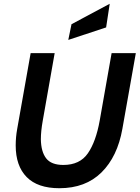

<svg xmlns="http://www.w3.org/2000/svg" viewBox="-20 -981 738 1015"><path d="M63 -212Q63 -256 71 -300L142 -700H269L206 -343Q196 -287 196 -245Q197 -179 224 -144Q251 -109 315 -109Q402 -109 444.5 -170.5Q487 -232 507 -343L570 -700H698L627 -300Q601 -153 516.5 -69.5Q432 14 294 14Q179 14 121 -45Q63 -104 63 -212ZM358 -853 560 -961 541 -836 341 -770Z"/></svg>

Font: Cabin
Style: Bold Italic
Weight: 700
Italic angle: -7°
Designer: Pablo Impallari
Foundry: Pablo Impallari. http://www.impallari.com Igino Marini. http://www.ikern.com
Version: Version 2.200